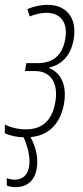

<svg xmlns="http://www.w3.org/2000/svg" viewBox="-42 -558 345 794"><path d="M22 216C80 216 112 177 112 111C112 72 100 37 84 9C156 3 204 -42 221 -120C237 -197 215 -255 162 -276L163 -279C217 -292 251 -332 262 -392C279 -478 237 -538 155 -538C128 -538 97 -532 71 -520L81 -490C102 -499 128 -505 150 -505C211 -505 241 -462 227 -392C214 -327 175 -297 115 -297H67L61 -264H105C170 -264 203 -209 185 -127C171 -58 131 -23 65 -23C35 -23 4 -30 -22 -43V-7C-1 3 27 9 56 10C69 40 80 75 80 111C80 155 59 185 19 185C7 185 -6 182 -14 179V209C-6 213 7 216 22 216Z"/></svg>

Font: Noto Sans ExtraCondensed ExtraLight
Style: Italic
Weight: 200
Width: 2
Italic angle: -12°
Designer: Monotype Design Team
Foundry: Monotype Imaging Inc.
Version: Version 2.013